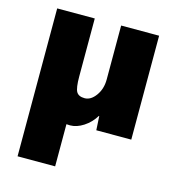

<svg xmlns="http://www.w3.org/2000/svg" viewBox="-109 -614 855 928"><g transform="rotate(15 318.0 -150.0)"><path d="M383 -520H573V0H398L394 -70H392Q370 -34 336 -12Q302 10 269 10Q266 10 260 9.5Q254 9 251 9V220H63V-520H251V-230Q251 -172 262 -153.5Q273 -135 303 -135Q334 -135 358.5 -169Q383 -203 383 -250Z"/></g></svg>

Font: M PLUS 1p Black
Style: Regular
Weight: 900
Version: Version 1.061